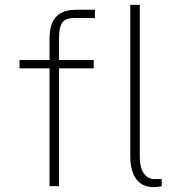

<svg xmlns="http://www.w3.org/2000/svg" viewBox="-20 -763 743 787"><path d="M364 -483H222V0H183V-483H60V-517H183V-603Q183 -643.5 194.2 -670Q205.5 -696.5 230 -709.8Q254.5 -723 293 -723H369V-689H283Q248.5 -689 235.2 -670Q222 -651 222 -611V-517H364ZM514 -121V-743H553V-121Q553 -74.5 570 -51.8Q587 -29 611 -29H643V0Q627 4 610 4Q576.5 4 555.2 -12Q534 -28 524 -56Q514 -84 514 -121Z"/></svg>

Font: Public Sans VF
Style: Regular
Weight: 400
Designer: Pablo Impallari, Rodrigo Fuenzalida (Modified by Dan O. Williams and USWDS)
Version: Version 1.003